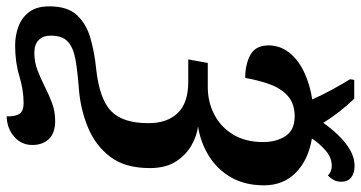

<svg xmlns="http://www.w3.org/2000/svg" viewBox="-294 -610 1109 590"><g transform="rotate(90 261.0 -315.5)"><path d="M324 219Q325 196 317.5 181.5Q310 167 283 167Q243 167 200.5 180Q158 193 106 193Q76 193 48.5 183Q21 173 3.5 150Q-14 127 -14 88Q-14 32 13 3Q40 -26 84 -38.5Q128 -51 178 -56Q270 -66 307.5 -101.5Q345 -137 345 -217Q345 -274 314 -306.5Q283 -339 218 -339H149L160 -399H234Q280 -399 318.5 -419Q357 -439 380 -477Q403 -515 403 -569Q403 -610 384.5 -638Q366 -666 324 -666Q285 -666 261.5 -645Q238 -624 225.5 -589.5Q213 -555 206 -514Q164 -514 135 -530Q106 -546 106 -586Q106 -621 128 -649Q150 -677 188 -695Q226 -713 272 -720Q259 -750 240.5 -783.5Q222 -817 210 -836L212 -849H270Q291 -827 310 -802.5Q329 -778 344 -754Q360 -777 381 -799Q402 -821 426 -835.5Q450 -850 477 -850Q499 -850 512 -839.5Q525 -829 525 -809Q525 -797 520 -787Q515 -777 506 -768Q494 -780 476 -780Q451 -780 429.5 -761.5Q408 -743 392 -719Q458 -708 497 -669.5Q536 -631 536 -572Q536 -513 511.5 -470.5Q487 -428 446 -402.5Q405 -377 355 -369Q382 -366 412 -349.5Q442 -333 462.5 -301.5Q483 -270 483 -221Q483 -145 448.5 -99.5Q414 -54 358.5 -31Q303 -8 241 -3Q187 1 150 7.5Q113 14 94.5 31Q76 48 76 84Q76 107 89.5 120.5Q103 134 129 134Q157 134 183 124Q209 114 233.5 101.5Q258 89 283.5 79.5Q309 70 338 70Q376 70 394 89.5Q412 109 412 140Q412 174 386.5 196Q361 218 324 219Z"/></g></svg>

Font: Noto Serif Condensed
Style: Bold Italic
Weight: 700
Width: 3
Italic angle: -12°
Designer: Monotype Design Team
Foundry: Monotype Imaging Inc.
Version: Version 2.014